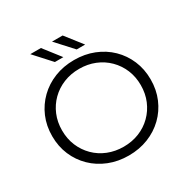

<svg xmlns="http://www.w3.org/2000/svg" viewBox="-193 -1059 1225 1242"><g transform="rotate(-30 419.5 -437.5)"><path d="M419.8 6.4Q340.7 6.4 273.4 -20.4Q206 -47.2 156.4 -95.5Q106.8 -143.7 79.2 -208.4Q51.6 -273.2 51.6 -350Q51.6 -426.8 79.2 -491.6Q106.8 -556.3 156.5 -604.6Q206.2 -653 273.3 -679.7Q340.4 -706.4 419.7 -706.4Q499 -706.4 565.9 -679.8Q632.9 -653.2 682.5 -605Q732.1 -556.8 759.6 -491.9Q787.2 -427 787.2 -349.9Q787.2 -272.9 759.6 -208Q732.1 -143.2 682.5 -95Q632.9 -46.8 565.9 -20.2Q499 6.4 419.8 6.4ZM419.7 -59.6Q482.6 -59.6 536.2 -81.3Q589.7 -103 629.4 -142.5Q669.2 -181.9 691.3 -234.7Q713.4 -287.4 713.4 -350.2Q713.4 -412.9 691.3 -465.5Q669.3 -518 629.5 -557.5Q589.8 -597 536.2 -618.7Q482.6 -640.4 419.7 -640.4Q356.8 -640.4 303.1 -618.6Q249.3 -596.9 209.5 -557.4Q169.6 -517.9 147.6 -465.3Q125.5 -412.7 125.5 -350.2Q125.5 -287.6 147.5 -234.9Q169.6 -182.2 209.4 -142.5Q249.2 -102.8 303 -81.2Q356.8 -59.6 419.7 -59.6ZM469.5 -757 356.6 -880.6H435.9L532.7 -757ZM306.7 -757 194.3 -880.6H273.7L369.9 -757Z"/></g></svg>

Font: Montserrat Alternates Thin
Style: Regular
Weight: 100
Designer: Julieta Ulanovsky
Foundry: Julieta Ulanovsky
Version: Version 9.000